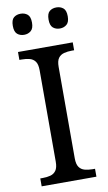

<svg xmlns="http://www.w3.org/2000/svg" viewBox="-99 -957 566 1005"><g transform="rotate(-10 183.5 -454.5)"><path d="M38 0V-42H51Q74 -42 92.5 -47Q111 -52 122 -67.5Q133 -83 133 -114V-600Q133 -632 122 -647Q111 -662 92.5 -667Q74 -672 51 -672H38V-714H329V-672H316Q294 -672 275 -667Q256 -662 245 -647Q234 -632 234 -600V-114Q234 -83 245 -67.5Q256 -52 275 -47Q294 -42 316 -42H329V0ZM276 -797Q254 -797 239.5 -809.5Q225 -822 225 -853Q225 -885 239.5 -897Q254 -909 276 -909Q297 -909 312 -897Q327 -885 327 -853Q327 -822 312 -809.5Q297 -797 276 -797ZM86 -797Q64 -797 49.5 -809.5Q35 -822 35 -853Q35 -885 49.5 -897Q64 -909 86 -909Q107 -909 122 -897Q137 -885 137 -853Q137 -822 122 -809.5Q107 -797 86 -797Z"/></g></svg>

Font: Noto Serif Telugu
Style: Regular
Weight: 400
Designer: Jelle Bosma - Monotype Design Team
Foundry: Monotype Imaging Inc.
Version: Version 2.003